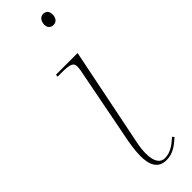

<svg xmlns="http://www.w3.org/2000/svg" viewBox="-259 -743 756 756"><g transform="rotate(-45 119.0 -365.5)"><path d="M198 -681C212 -681 225 -690 225 -714C225 -731 215 -741 200 -741C184 -741 173 -727 173 -707C173 -690 184 -681 198 -681ZM137 10C171 10 195 -7 223 -32L217 -40C189 -15 167 0 137 0C115 0 97 -18 97 -66C97 -83 99 -102 104 -126L187 -536H67L65 -526H86C136 -526 149 -520 149 -499C149 -493 148 -487 147 -479L89 -181C82 -147 75 -108 75 -74C75 -27 89 10 137 10Z"/></g></svg>

Font: Noto Serif Display Thin
Style: Italic
Weight: 100
Italic angle: -12°
Designer: Monotype Design Team
Foundry: Monotype Imaging Inc.
Version: Version 2.009